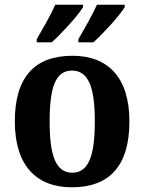

<svg xmlns="http://www.w3.org/2000/svg" viewBox="-20 -786 613 816"><path d="M313 -619V-606H377C419 -644 490 -721 510 -756V-766H392C372 -721 339 -664 313 -619ZM136 -619V-606H200C242 -644 313 -721 333 -756V-766H215C195 -721 162 -664 136 -619ZM285 10C446 10 530 -82 530 -270C530 -458 438 -549 288 -549C127 -549 43 -458 43 -270C43 -82 135 10 285 10ZM287 -52C216 -52 191 -127 191 -270C191 -413 215 -486 286 -486C357 -486 383 -413 383 -270C383 -127 358 -52 287 -52Z"/></svg>

Font: Noto Serif Hebrew SemiCondensed
Style: Bold
Weight: 700
Width: 4
Designer: Monotype Design Team
Foundry: Monotype Imaging Inc.
Version: Version 2.004